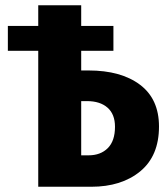

<svg xmlns="http://www.w3.org/2000/svg" viewBox="-20 -713 640 733"><path d="M587 -230Q587 -118 515.5 -59Q444 0 328 0H126V-519H10V-614H126V-693H290V-614H413V-519H290V-444H318Q442 -444 514.5 -389.5Q587 -335 587 -230ZM419 -229Q419 -277 390.5 -302Q362 -327 312 -327H290V-120H318Q364 -120 391.5 -147.5Q419 -175 419 -229Z"/></svg>

Font: Fira Mono
Style: Bold
Weight: 700
Monospace: yes
Designer: Carrois Corporate & Edenspiekermann AG
Foundry: Carrois Corporate GbR & Edenspiekermann AG
Version: Version 3.206